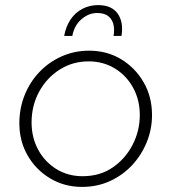

<svg xmlns="http://www.w3.org/2000/svg" viewBox="-20 -721 673 754"><path d="M302 13Q233 13 177 -20.5Q121 -54 88.5 -110.5Q56 -167 56 -237Q56 -296 77 -348Q98 -400 135.5 -439Q173 -478 223 -500Q273 -522 330 -522Q400 -522 455.5 -488.5Q511 -455 544 -398Q577 -341 577 -269Q577 -213 556 -162Q535 -111 498.5 -72Q462 -33 412 -10Q362 13 302 13ZM304 -29Q372 -29 422 -63Q472 -97 500.5 -152Q529 -207 529 -269Q529 -329 502.5 -377Q476 -425 430.5 -452.5Q385 -480 328 -480Q265 -480 214 -447.5Q163 -415 133.5 -360.5Q104 -306 104 -240Q104 -181 130 -133Q156 -85 201.5 -57Q247 -29 304 -29ZM232 -580Q239 -618 257.5 -645Q276 -672 304 -686.5Q332 -701 365 -701Q419 -701 442.5 -667Q466 -633 457 -580H426Q430 -602 426 -622.5Q422 -643 406.5 -656.5Q391 -670 361 -670Q329 -670 300.5 -646Q272 -622 264 -580Z"/></svg>

Font: MuseoModerno Thin ExtraLight
Style: Italic
Weight: 250
Italic angle: -9°
Version: Version 1.003